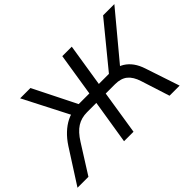

<svg xmlns="http://www.w3.org/2000/svg" viewBox="-144 -1004 1304 1304"><g transform="rotate(-45 507.5 -352.5)"><path d="M-22 0 135 -245Q163 -288 196.5 -319.5Q230 -351 267 -369.5Q304 -388 346 -392L307 -364L132 -705H231L394 -379L376 -396H488L537 -705H628L579 -396H690L662 -379L929 -705H1037L753 -364L718 -392Q758 -388 788.5 -369Q819 -350 841 -319.5Q863 -289 877 -246L959 0H862L796 -206Q778 -263 745 -290Q712 -317 655 -317H566L516 0H425L476 -317H387Q332 -317 291 -291Q250 -265 213 -206L83 0Z"/></g></svg>

Font: Nunito Sans 7pt
Style: Italic
Weight: 400
Italic angle: -9°
Designer: Vernon Adams
Foundry: Vernon Adams
Version: Version 3.101;gftools[0.9.27]